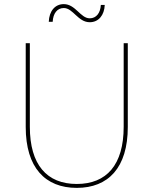

<svg xmlns="http://www.w3.org/2000/svg" viewBox="-20 -910 746 933"><path d="M353 3C506 3 601 -95 601 -293V-700H581V-294C581 -109 498 -16 353 -16C208 -16 125 -109 125 -294V-700H105V-293C105 -95 200 3 353 3ZM416 -802C459 -802 487 -836 489 -886H470C468 -847 448 -821 416 -821C371 -821 347 -890 290 -890C247 -890 219 -856 217 -804H236C238 -845 258 -871 290 -871C335 -871 359 -802 416 -802Z"/></svg>

Font: Chess Sans Thin
Style: Regular
Weight: 100
Designer: Wolf Bōese
Foundry: Wolf Bōese
Version: Version 7.223;Glyphs 3.3 (3306)